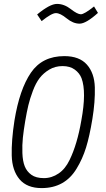

<svg xmlns="http://www.w3.org/2000/svg" viewBox="-20 -952 540 982"><path d="M309 -665Q386 -665 424.5 -621.5Q463 -578 465 -505Q467 -432 452.5 -343.5Q438 -255 420 -197Q402 -139 372 -90Q312 10 193 10Q118 10 80 -35Q42 -80 40 -156.5Q38 -233 54 -336Q80 -495 138 -580Q196 -665 309 -665ZM280 -65Q314 -88 336 -134Q375 -214 396 -336Q423 -482 397 -552Q387 -578 362.5 -596Q338 -614 300 -614Q262 -614 232 -596Q202 -578 182.5 -552.5Q163 -527 148 -487Q133 -447 125 -413.5Q117 -380 109 -333Q101 -286 97 -248Q93 -210 94.5 -169Q96 -128 106.5 -101.5Q117 -75 140.5 -58Q164 -41 204.5 -41Q245 -41 280 -65ZM461 -919 481 -886Q420 -831 387 -831Q354 -831 321 -858Q288 -885 266 -885Q244 -885 193 -844L170 -878Q235 -932 271.5 -932Q308 -932 342 -905.5Q376 -879 393.5 -879Q411 -879 461 -919Z"/></svg>

Font: Lekton
Style: Italic
Weight: 400
Italic angle: -9.3°
Designer: Paolo Mazzetti, Luciano Perondi, Raffaele Flato, Elena Papassissa, Emilio Macchia, Michela Povoleri, Tobias Seemiller, R
Version: Version 3.000